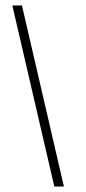

<svg xmlns="http://www.w3.org/2000/svg" viewBox="-20 -680 315 700"><path d="M25 -660H60L213 0H178Z"/></svg>

Font: Cairo ExtraLight
Style: Italic
Weight: 275
Italic angle: -13°
Designer: Mohamed Gaber, Accademia di Belle Arti di Urbino and others
Foundry: Kief Type Foundry, Accademia di Belle Arti di Urbino and others
Version: Version 3.011